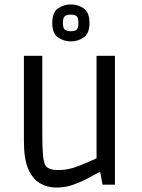

<svg xmlns="http://www.w3.org/2000/svg" viewBox="-20 -834 640 867"><path d="M234 13Q194 13 160.5 -6.5Q127 -26 107.5 -71Q88 -116 88 -195V-582H171V-226Q171 -171 174 -136Q177 -101 185 -87Q192 -76 207.5 -71Q223 -66 243 -66Q288 -66 332.5 -83.5Q377 -101 416 -119V-582H499V0H443L433 -56H427Q412 -48 382 -31.5Q352 -15 314 -1Q276 13 234 13ZM300 -647Q269 -647 242.5 -664.5Q216 -682 216 -730Q216 -779 242.5 -796.5Q269 -814 300 -814Q331 -814 357.5 -796.5Q384 -779 384 -730Q384 -682 357.5 -664.5Q331 -647 300 -647ZM300 -693Q318 -693 326 -700Q334 -707 334 -730Q334 -754 326 -761Q318 -768 300 -768Q282 -768 273 -761Q264 -754 264 -730Q264 -707 273 -700Q282 -693 300 -693Z"/></svg>

Font: Ruda
Style: Regular
Weight: 400
Designer: Mariela Monsalve and Angelina Sanchez
Foundry: Mariela Monsalve and Angelina Sanchez
Version: Version 2.000